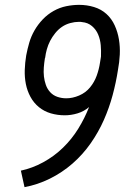

<svg xmlns="http://www.w3.org/2000/svg" viewBox="-20 -763 540 791"><path d="M81 8 66 -60Q113 -70 158 -94.5Q203 -119 239.5 -154.5Q276 -190 302.5 -233Q329 -276 347 -322Q326 -304 299.5 -296Q273 -288 247 -288Q217 -288 189.5 -296Q162 -304 140.5 -321.5Q119 -339 105.5 -364Q92 -389 86.5 -417Q81 -445 82 -475Q83 -505 88 -535Q93 -561 100.5 -587Q108 -613 122 -637.5Q136 -662 156 -683Q176 -704 201 -718Q226 -732 253 -737.5Q280 -743 306 -743Q338 -743 367.5 -734Q397 -725 418.5 -705.5Q440 -686 452.5 -658.5Q465 -631 470 -600.5Q475 -570 473.5 -538.5Q472 -507 466 -475Q458 -423 444 -371Q430 -319 408 -269Q386 -219 353.5 -172.5Q321 -126 278.5 -89Q236 -52 185.5 -27Q135 -2 81 8ZM253 -358Q279 -358 306 -369.5Q333 -381 351 -403Q369 -425 378.5 -451.5Q388 -478 392 -505L396 -530Q397 -554 395 -577Q393 -600 384.5 -620.5Q376 -641 359 -655.5Q342 -670 318 -672L312 -673H305Q288 -673 269.5 -668Q251 -663 235.5 -652.5Q220 -642 207.5 -626.5Q195 -611 186.5 -594.5Q178 -578 173 -560Q168 -542 166 -525L165 -523Q162 -504 160.5 -485Q159 -466 161 -448Q163 -430 169 -413Q175 -396 187 -383Q199 -370 216.5 -364Q234 -358 253 -358Z"/></svg>

Font: Iosevka Algr
Style: Italic
Weight: 400
Italic angle: -9°
Monospace: yes
Designer: Belleve Invis
Foundry: Belleve Invis
Version: Version 26.0.2; ttfautohint (v1.8.3)